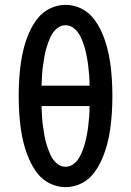

<svg xmlns="http://www.w3.org/2000/svg" viewBox="-20 -763 540 791"><path d="M250 8Q284 8 314.5 -7Q345 -22 365.5 -48.5Q386 -75 399.5 -106Q413 -137 421.5 -169Q430 -201 434.5 -234.5Q439 -268 441 -301Q443 -334 443 -368Q443 -401 441 -434.5Q439 -468 434.5 -501Q430 -534 421.5 -566.5Q413 -599 399.5 -629.5Q386 -660 365.5 -686.5Q345 -713 314.5 -728Q284 -743 250 -743Q217 -743 186 -728Q155 -713 134.5 -686.5Q114 -660 100.5 -629.5Q87 -599 78.5 -566.5Q70 -534 65.5 -501Q61 -468 59 -434.5Q57 -401 57 -368Q57 -334 59 -301Q61 -268 65.5 -234.5Q70 -201 78.5 -169Q87 -137 100.5 -106Q114 -75 134.5 -48.5Q155 -22 186 -7Q217 8 250 8ZM250 -76Q229 -76 213 -90.5Q197 -105 188.5 -124Q180 -143 173.5 -162.5Q167 -182 163.5 -202.5Q160 -223 157 -243.5Q154 -264 153 -284.5Q152 -305 151 -326H349Q349 -305 347.5 -284.5Q346 -264 343.5 -243.5Q341 -223 337 -202.5Q333 -182 327 -162.5Q321 -143 312 -124Q303 -105 287 -90.5Q271 -76 250 -76ZM349 -410H151Q152 -430 153 -450.5Q154 -471 157 -491.5Q160 -512 163.5 -532.5Q167 -553 173.5 -573Q180 -593 188.5 -611.5Q197 -630 213 -644.5Q229 -659 250 -659Q271 -659 287 -644.5Q303 -630 312 -611.5Q321 -593 327 -573Q333 -553 337 -532.5Q341 -512 343.5 -491.5Q346 -471 347.5 -450.5Q349 -430 349 -410Z"/></svg>

Font: Iosevka SS08 Medium
Style: Regular
Weight: 500
Monospace: yes
Designer: Belleve Invis
Foundry: Belleve Invis
Version: Version 3.4.3; ttfautohint (v1.8.3)